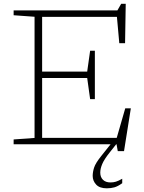

<svg xmlns="http://www.w3.org/2000/svg" viewBox="-20 -762 762 1014"><path d="M52 0V-25.5L162.5 -33.5V-673.5L52 -681.5V-707H600L620 -742H644L640.5 -534H610L597.5 -673H202.5V-384H440.5L456 -494H481V-238.5H456L440.5 -350H202.5V-34H596.5L641.5 -190H671L635 36H602L595.5 0H593.5L561 41Q530.5 79 520 104Q509.5 129 509.5 149.5Q509.5 173.5 523.8 187.5Q538 201.5 563.5 201.5Q578.5 201.5 592 197.5Q605.5 193.5 625.5 182V205.5Q602 222.5 583.8 227.5Q565.5 232.5 544 232.5Q506 232.5 487.8 212.8Q469.5 193 469.5 167Q469.5 146.5 477 123Q484.5 99.5 515 61.5L564 0Z"/></svg>

Font: Newsreader Caption ExtraLight
Style: Regular
Weight: 275
Designer: Hugues Gentile
Foundry: Production Type
Version: Version 1.001